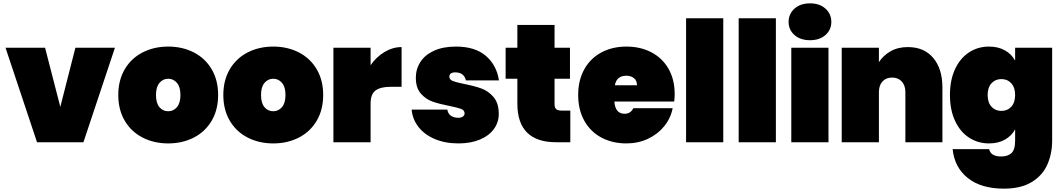

<svg xmlns="http://www.w3.org/2000/svg" viewBox="-20 -849 6313 1146"><path d="M340 -211 430 -564H666L478 0H201L13 -564H249Z M686 -282Q686 -370 724.5 -435.5Q763 -501 831 -536Q899 -571 984 -571Q1069 -571 1137 -536Q1205 -501 1243.5 -435.5Q1282 -370 1282 -282Q1282 -194 1243.5 -128.5Q1205 -63 1137 -28Q1069 7 984 7Q899 7 831 -28Q763 -63 724.5 -128.5Q686 -194 686 -282ZM1057 -282Q1057 -330 1036 -354.5Q1015 -379 984 -379Q953 -379 932 -354.5Q911 -330 911 -282Q911 -234 931.5 -209.5Q952 -185 984 -185Q1015 -185 1036 -209.5Q1057 -234 1057 -282Z M1313 -282Q1313 -370 1351.5 -435.5Q1390 -501 1458 -536Q1526 -571 1611 -571Q1696 -571 1764 -536Q1832 -501 1870.5 -435.5Q1909 -370 1909 -282Q1909 -194 1870.5 -128.5Q1832 -63 1764 -28Q1696 7 1611 7Q1526 7 1458 -28Q1390 -63 1351.5 -128.5Q1313 -194 1313 -282ZM1684 -282Q1684 -330 1663 -354.5Q1642 -379 1611 -379Q1580 -379 1559 -354.5Q1538 -330 1538 -282Q1538 -234 1558.5 -209.5Q1579 -185 1611 -185Q1642 -185 1663 -209.5Q1684 -234 1684 -282Z M2377 -568V-331H2314Q2251 -331 2221.5 -309Q2192 -287 2192 -231V0H1970V-564H2192V-460Q2226 -509 2275 -538.5Q2324 -568 2377 -568Z M2437 -195H2650Q2654 -170 2671.5 -158Q2689 -146 2716 -146Q2733 -146 2743 -153.5Q2753 -161 2753 -172Q2753 -191 2732 -199Q2711 -207 2661 -217Q2600 -229 2560.5 -243Q2521 -257 2491.5 -291Q2462 -325 2462 -385Q2462 -437 2489.5 -479.5Q2517 -522 2571 -546.5Q2625 -571 2702 -571Q2816 -571 2880.5 -515Q2945 -459 2958 -369H2761Q2756 -392 2740 -404.5Q2724 -417 2697 -417Q2680 -417 2671 -410.5Q2662 -404 2662 -391Q2662 -374 2683 -365.5Q2704 -357 2750 -348Q2811 -336 2853 -321Q2895 -306 2926 -269.5Q2957 -233 2957 -169Q2957 -119 2928 -79Q2899 -39 2844.5 -16Q2790 7 2717 7Q2637 7 2575.5 -19Q2514 -45 2478 -91Q2442 -137 2437 -195Z M3384 -189V0H3300Q3068 0 3068 -231V-379H2998V-564H3068V-700H3290V-564H3382V-379H3290V-227Q3290 -207 3299.5 -198Q3309 -189 3331 -189Z M4004 -243H3647Q3652 -170 3708 -170Q3744 -170 3760 -203H3995Q3983 -143 3944.5 -95.5Q3906 -48 3847.5 -20.5Q3789 7 3719 7Q3635 7 3569.5 -28Q3504 -63 3467.5 -128.5Q3431 -194 3431 -282Q3431 -370 3467.5 -435.5Q3504 -501 3569.5 -536Q3635 -571 3719 -571Q3803 -571 3868.5 -536.5Q3934 -502 3970.5 -438Q4007 -374 4007 -287Q4007 -264 4004 -243ZM3782 -340Q3782 -368 3764 -382.5Q3746 -397 3719 -397Q3660 -397 3650 -340Z M4297 -740V0H4075V-740Z M4611 -740V0H4389V-740Z M4687 -718Q4687 -766 4722 -797.5Q4757 -829 4815 -829Q4872 -829 4907 -797.5Q4942 -766 4942 -718Q4942 -671 4907 -640Q4872 -609 4815 -609Q4757 -609 4722 -640Q4687 -671 4687 -718ZM4925 -564V0H4703V-564Z M5605 -327V0H5384V-299Q5384 -339 5362.5 -362.5Q5341 -386 5305 -386Q5268 -386 5247 -362.5Q5226 -339 5226 -299V0H5004V-564H5226V-478Q5252 -518 5295.5 -543Q5339 -568 5399 -568Q5496 -568 5550.5 -503Q5605 -438 5605 -327Z M6039 -487V-564H6260V-10Q6260 69 6231 134Q6202 199 6137.5 238Q6073 277 5972 277Q5836 277 5756.5 213.5Q5677 150 5666 41H5884Q5893 85 5956 85Q5995 85 6017 65Q6039 45 6039 -10V-77Q6018 -38 5978 -15.5Q5938 7 5883 7Q5817 7 5764 -27.5Q5711 -62 5680.5 -127.5Q5650 -193 5650 -282Q5650 -371 5680.5 -436.5Q5711 -502 5764 -536.5Q5817 -571 5883 -571Q5938 -571 5978 -548.5Q6018 -526 6039 -487ZM5957 -377Q5921 -377 5898 -352Q5875 -327 5875 -282Q5875 -237 5898 -212Q5921 -187 5957 -187Q5993 -187 6016 -212Q6039 -237 6039 -282Q6039 -327 6016 -352Q5993 -377 5957 -377Z"/></svg>

Font: Poppins Black A&M
Style: Regular
Weight: 900
Designer: Ninad Kale (Devanagari), Jonny Pinhorn (Latin)
Foundry: Indian Type Foundry
Version: 4.004